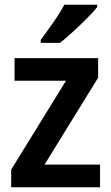

<svg xmlns="http://www.w3.org/2000/svg" viewBox="-20 -786 468 806"><path d="M400 0H27V-74L257 -447H41V-542H392V-460L167 -95H400ZM388 -756Q373 -737 345 -709Q317 -681 286.5 -653Q256 -625 232 -606H151V-618Q175 -651 203.5 -691.5Q232 -732 250 -766H388Z"/></svg>

Font: Noto Sans Sinhala SemiCondensed SemiBold
Style: Regular
Weight: 600
Width: 4
Designer: Jelle Bosma - Monotype Design Team
Foundry: Monotype Imaging Inc.
Version: Version 2.006; ttfautohint (v1.8.4.7-5d5b)